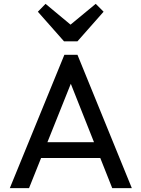

<svg xmlns="http://www.w3.org/2000/svg" viewBox="-20 -979 736 999"><path d="M31 0 315 -694H383L666 0H564L331 -587H366L131 0ZM166 -157V-239H531V-157ZM478 -959 519 -918 383 -764H313L177 -918L217 -959L378 -825L317 -826Z"/></svg>

Font: Outfit Thin
Style: Regular
Weight: 400
Version: Version 1.100;gftools[0.9.27]